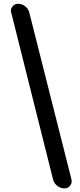

<svg xmlns="http://www.w3.org/2000/svg" viewBox="-20 -824 428 1027"><path d="M325.2 183.6Q303.7 183.6 286.6 170.4Q269.5 157.2 263.7 135.7L40 -756.8Q38.1 -761.7 38.1 -766.6Q38.1 -778.3 46.9 -789.1Q57.6 -803.7 76.2 -803.7Q97.7 -803.7 114.7 -790.5Q131.8 -777.3 136.7 -756.8L362.3 135.7Q363.3 140.6 363.3 145.5Q363.3 158.2 355.5 168.9Q343.8 183.6 325.2 183.6Z"/></svg>

Font: Gen Jyuu Gothic Bold
Style: Bold
Weight: 700
Designer: [Source Han Sans]
Ryoko NISHIZUKA  (kana & ideographs); Paul D. Hunt (Latin, Greek & Cyrillic); Wenlong ZHANG  (bopomofo
Version: Version 1.002.20150607